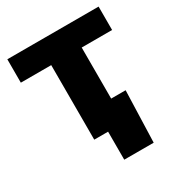

<svg xmlns="http://www.w3.org/2000/svg" viewBox="-167 -658 863 927"><g transform="rotate(-30 264.0 -195.0)"><path d="M179.2 0H256.3V156.2H420.4L429.7 -130.9H349.1V-415.5H518.6V-545.9H9.8V-415.5H179.2Z"/></g></svg>

Font: Inter ExtraBold
Style: Regular
Weight: 800
Designer: Rasmus Andersson
Foundry: rsms
Version: Version 4.001;git-9221beed3